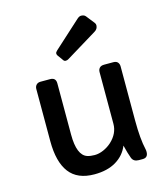

<svg xmlns="http://www.w3.org/2000/svg" viewBox="-124 -937 913 1045"><g transform="rotate(-15 333.0 -414.5)"><path d="M583.5 -33.2Q583.5 0 553.2 0H531.2Q502 0 492.7 -23.4Q482.4 -50.3 470.7 -98.1Q450.2 -46.9 401.1 -17.3Q352.1 12.2 278.8 12.2Q183.1 12.2 137.7 -47.6Q92.3 -107.4 92.3 -224.1V-518.6Q92.3 -532.2 100.8 -541.5Q109.4 -550.8 125 -550.8H178.7Q210.9 -550.8 210.9 -518.6V-229.5Q210.9 -112.8 265.1 -94.7Q282.7 -88.9 306.9 -88.9Q331.1 -88.9 356.7 -100.1Q382.3 -111.3 402.8 -129.9Q448.7 -172.4 448.7 -227.1V-518.6Q448.7 -532.2 457 -541.5Q465.3 -550.8 483.4 -550.8H534.7Q551.8 -550.8 559.6 -541.5Q567.4 -532.2 567.4 -518.6V-213.4Q567.4 -110.4 582 -47.4Q583.5 -42 583.5 -33.2ZM301.8 -629.4Q295.4 -625.5 287.1 -625.5Q278.8 -625.5 274.4 -632.3L250.5 -665.5Q247.1 -670.4 247.1 -677Q247.1 -683.6 256.8 -692.4L407.7 -829.6Q419.9 -840.8 430.7 -840.8Q447.8 -840.8 456.1 -830.1L492.7 -783.7Q498.5 -776.4 498 -768.6Q497.6 -748.5 479 -737.3Z"/></g></svg>

Font: Capriola
Style: Regular
Weight: 400
Designer: Viktoriya Grabowska
Foundry: Viktoriya Grabowska
Version: Version 1.007